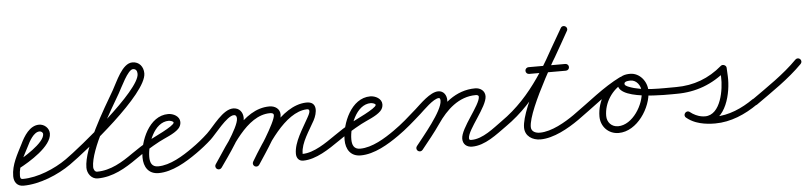

<svg xmlns="http://www.w3.org/2000/svg" viewBox="-46 -761 4192 993"><g transform="rotate(-5 2050.5 -264.5)"><path d="M7.1 -73.9C11.6 -65.4 22.2 -62.1 30.7 -66.6C82.5 -93.9 202.1 -165.1 202.1 -231.5C202.1 -259.6 177.6 -281.9 150 -281.9C101 -281.9 69.8 -229.2 51.2 -190.6C51.2 -190.6 51.3 -190.7 51.3 -190.7C51.3 -190.8 51.4 -190.9 51.4 -190.9C25.5 -139.7 -6.2 -87.1 -6.2 -28.1C-6.2 2.2 10 25.4 42.3 25.4C126.9 25.4 224.3 -15 292.1 -62.7C300 -68.2 301.9 -79.2 296.3 -87.1C290.8 -95 279.8 -96.9 271.9 -91.3C271.9 -91.3 271.9 -91.3 271.9 -91.3C210.1 -47.8 119.6 -9.6 42.3 -9.6C30.1 -9.6 28.8 -17.1 28.8 -28.1C28.8 -80.6 59.5 -129.4 82.6 -175.1C82.6 -175.1 82.7 -175.2 82.7 -175.3C82.7 -175.3 82.8 -175.4 82.8 -175.4C94.2 -199.1 118.5 -246.9 150 -246.9C158.3 -246.9 167.1 -240.2 167.1 -231.5C167.1 -185.4 50.8 -116.8 14.4 -97.6C5.8 -93.1 2.6 -82.5 7.1 -73.9Z M292 -62.7C292 -62.7 292 -62.7 292 -62.7C380.5 -124.6 715.8 -392.5 715.8 -499.1C715.8 -533.3 694.6 -560.7 659 -560.7C605.6 -560.7 569.8 -467.6 544.9 -424.8C491.5 -333 374.8 -141.1 374.8 -38.6C374.8 -8.9 396.2 21.5 428 21.5C507 21.5 574.4 -18.5 637.1 -62.7C645 -68.3 646.9 -79.2 641.3 -87.1C635.7 -95 624.8 -96.9 616.9 -91.3C560.6 -51.6 499.2 -13.5 428 -13.5C416.1 -13.5 409.8 -28.7 409.8 -38.6C409.8 -131.5 526 -322.7 575.1 -407.2C591.6 -435.5 632.2 -525.7 659 -525.7C675.1 -525.7 680.8 -513.9 680.8 -499.1C680.8 -413.4 347.3 -144.1 272 -91.3C264 -85.8 262.1 -74.9 267.7 -67C273.2 -59 284.1 -57.1 292 -62.7Z M637 -62.6C637 -62.6 637 -62.6 637 -62.6C677.3 -90.8 719 -116.8 762.3 -140C793.7 -156.8 839.9 -172.3 865.1 -197.6C874.4 -207.1 879.5 -218.7 879.5 -232C879.5 -262.1 846.3 -278.5 820 -278.5C720.8 -278.5 668.5 -149.9 668.5 -66C668.5 -17.5 692 21.5 745 21.5C816.1 21.5 890.1 -23.3 946.1 -62.7C954 -68.3 955.9 -79.2 950.3 -87.1C944.7 -95 933.8 -96.9 925.9 -91.3C876.5 -56.5 808.1 -13.5 745 -13.5C712.1 -13.5 703.5 -36.9 703.5 -66C703.5 -129 742.7 -243.5 820 -243.5C825.2 -243.5 844.5 -239.6 844.5 -232C844.5 -214.1 728.7 -161.7 711.9 -152C679.4 -133.2 647.8 -112.8 617 -91.4C609.1 -85.8 607.1 -74.9 612.6 -67C618.2 -59.1 629.1 -57.1 637 -62.6Z M921.6 -67C927.2 -59.1 938.1 -57.1 946 -62.6C974.9 -82.8 1002.5 -104.6 1028.5 -128.4C1053.8 -151.5 1122.3 -243.1 1157.6 -243.1C1169.6 -243.1 1172.7 -235 1172.7 -224C1172.7 -178.5 1071.4 -39.3 1042.6 2C1037.1 9.9 1039.1 20.8 1047 26.4C1054.9 31.9 1065.8 29.9 1071.4 22C1071.4 22 1071.4 22 1071.4 22C1106.3 -28.2 1207.7 -165.5 1207.7 -224C1207.7 -254.3 1189.4 -278.1 1157.6 -278.1C1103.4 -278.1 1048.2 -194.7 1011.9 -160.7C985 -135.5 956.2 -112.4 926 -91.4C918.1 -85.8 916.1 -74.9 921.6 -67ZM1071.4 22C1071.4 22 1071.4 22 1071.4 22C1134.3 -68.3 1221.9 -237.1 1345.1 -237.1C1353.4 -237.1 1364.3 -235.4 1364.3 -225.1C1364.3 -189.2 1262.7 -34.5 1237.3 4.4C1232.1 12.5 1234.3 23.4 1242.4 28.7C1250.5 33.9 1261.4 31.7 1266.7 23.6C1299.9 -27.3 1399.3 -170.2 1399.3 -225.1C1399.3 -255.9 1373.4 -272.1 1345.1 -272.1C1204.3 -272.1 1113.7 -100 1042.6 2C1037.1 9.9 1039.1 20.8 1047 26.4C1054.9 31.9 1065.8 29.9 1071.4 22ZM1242.7 29.6C1251 34.5 1261.7 31.8 1266.7 23.5C1318.1 -62.7 1421.2 -236.3 1536.6 -240.4C1562.4 -241.3 1541.9 -207.7 1535.8 -196.3C1507.1 -142.9 1460.4 -77.3 1460.4 -16.1C1460.4 5.1 1472.2 22.5 1495 22.5C1562.5 22.5 1632.6 -25.9 1685.9 -62.6C1693.9 -68.1 1695.9 -79 1690.4 -86.9C1684.9 -94.9 1674 -96.9 1666.1 -91.4C1619.8 -59.6 1554 -12.5 1495 -12.5C1494.9 -12.5 1495.4 -13.8 1495.4 -16.1C1495.4 -69.7 1541.2 -132.3 1566.6 -179.7C1586.8 -217.2 1597.9 -277.6 1535.4 -275.4C1403.4 -270.7 1296 -94 1236.6 5.6C1231.7 13.9 1234.4 24.6 1242.7 29.6Z M1686 -62.6C1686 -62.6 1686 -62.6 1686 -62.6C1726.3 -90.8 1768 -116.8 1811.3 -140C1842.7 -156.8 1888.9 -172.3 1914.1 -197.6C1923.4 -207.1 1928.5 -218.7 1928.5 -232C1928.5 -262.1 1895.3 -278.5 1869 -278.5C1769.8 -278.5 1717.5 -149.9 1717.5 -66C1717.5 -17.5 1741 21.5 1794 21.5C1865.1 21.5 1939.1 -23.3 1995.1 -62.7C2003 -68.3 2004.9 -79.2 1999.3 -87.1C1993.7 -95 1982.8 -96.9 1974.9 -91.3C1925.5 -56.5 1857.1 -13.5 1794 -13.5C1761.1 -13.5 1752.5 -36.9 1752.5 -66C1752.5 -129 1791.7 -243.5 1869 -243.5C1874.2 -243.5 1893.5 -239.6 1893.5 -232C1893.5 -214.1 1777.7 -161.7 1760.9 -152C1728.4 -133.2 1696.8 -112.8 1666 -91.4C1658.1 -85.8 1656.1 -74.9 1661.6 -67C1667.2 -59.1 1678.1 -57.1 1686 -62.6Z M1970.6 -67C1976.1 -59.1 1987 -57.1 1995 -62.6C2039.2 -93.3 2079.5 -129.3 2119.6 -165C2139.5 -182.7 2193.6 -238.8 2221.7 -238.8C2228.9 -238.8 2229.6 -229.9 2229.6 -224.4C2229.6 -171.2 2123.3 -47.2 2087.2 -0.7C2081.3 6.9 2082.6 17.9 2090.3 23.8C2097.9 29.7 2108.9 28.4 2114.8 20.7C2157.6 -34.3 2264.6 -157.5 2264.6 -224.4C2264.6 -250.1 2249.8 -273.8 2221.7 -273.8C2179.4 -273.8 2125.9 -217.5 2096.4 -191.2C2057.3 -156.4 2018.1 -121.2 1975 -91.4C1967.1 -85.9 1965.1 -75 1970.6 -67ZM2114.7 20.9C2114.7 20.9 2114.7 20.9 2114.7 20.9C2147.9 -20.8 2182.3 -62.1 2212.4 -106.1C2259.6 -175 2324.6 -237.5 2413.2 -237.5C2420 -237.5 2428.6 -235.7 2428.6 -227.5C2428.6 -184.6 2324.2 -73.1 2324.2 -18.6C2324.2 10.2 2344 26.5 2372 26.5C2439.7 26.5 2502.2 -25.2 2555.1 -62.7C2563 -68.3 2564.9 -79.2 2559.3 -87.1C2553.7 -95 2542.8 -96.9 2534.9 -91.3C2488.9 -58.6 2430.5 -8.5 2372 -8.5C2363.1 -8.5 2359.2 -9.5 2359.2 -18.6C2359.2 -62.4 2463.6 -173.5 2463.6 -227.5C2463.6 -256 2439.8 -272.5 2413.2 -272.5C2312.4 -272.5 2237.5 -204.8 2183.6 -125.9C2153.9 -82.5 2120 -42 2087.3 -0.9C2081.3 6.6 2082.5 17.7 2090.1 23.7C2097.6 29.7 2108.7 28.5 2114.7 20.9Z M2555 -62.6C2555 -62.6 2555 -62.6 2555 -62.6C2725.5 -181.6 2812.1 -350.4 2912.2 -527.4C2918 -537.5 2913.2 -546.9 2905.6 -551.2C2898 -555.5 2887.5 -554.8 2881.8 -544.6C2828.8 -450.9 2647.7 -154.4 2647.7 -48.3C2647.7 -3.4 2686.1 20.1 2727.3 20.1C2796.1 20.1 2874.4 -24.4 2929 -62.7C2937 -68.2 2938.9 -79.1 2933.3 -87C2927.8 -95 2916.9 -96.9 2909 -91.3C2909 -91.3 2909 -91.3 2909 -91.3C2860.8 -57.6 2788.3 -14.9 2727.3 -14.9C2705.9 -14.9 2682.7 -23.5 2682.7 -48.3C2682.7 -142.8 2864.3 -442.7 2912.2 -527.4C2918 -537.5 2913.2 -546.9 2905.6 -551.2C2898 -555.5 2887.5 -554.8 2881.8 -544.6C2784.5 -372.7 2700.6 -206.9 2535 -91.4C2527.1 -85.8 2525.1 -74.9 2530.6 -67C2536.2 -59.1 2547.1 -57.1 2555 -62.6ZM2698 -322.5C2698 -322.5 2698 -322.5 2698 -322.5C2761.7 -322.5 2825.3 -322.5 2889 -322.5C2898.7 -322.5 2906.5 -330.3 2906.5 -340C2906.5 -349.7 2898.7 -357.5 2889 -357.5C2889 -357.5 2889 -357.5 2889 -357.5C2825.3 -357.5 2761.7 -357.5 2698 -357.5C2688.3 -357.5 2680.5 -349.7 2680.5 -340C2680.5 -330.3 2688.3 -322.5 2698 -322.5Z M2904.6 -67C2910.2 -59.1 2921.1 -57.1 2929 -62.6C3010.5 -119.5 3092 -190.2 3181.1 -233.7C3189.7 -238 3193.3 -248.5 3189.1 -257.2C3184.9 -265.8 3174.4 -269.4 3165.7 -265.2C3165.7 -265.2 3165.7 -265.2 3165.7 -265.2C3074.8 -220.8 2992.1 -149.3 2909 -91.4C2901.1 -85.8 2899.1 -74.9 2904.6 -67ZM3166 -265.3C3166 -265.3 3166 -265.3 3166 -265.3C3092.2 -231.2 3041.2 -152.5 3041.2 -71.2C3041.2 -18.8 3080.3 22.2 3133.2 22.2C3229.4 22.2 3305.1 -95.1 3305.1 -182.5C3305.1 -230.5 3267.9 -277.5 3218 -277.5C3192.3 -277.5 3162.1 -271.2 3152.5 -243.8C3152.5 -243.8 3152.5 -243.8 3152.5 -243.8C3152.5 -243.9 3152.5 -243.9 3152.5 -243.9C3116.4 -142.8 3406.2 -153.5 3450 -153.5C3459.6 -153.5 3467.5 -161.3 3467.5 -171C3467.5 -180.6 3459.7 -188.5 3450 -188.5C3375.8 -188.6 3274.1 -183.1 3204.2 -211.9C3196.2 -215.2 3181.5 -221 3185.5 -232.1C3185.5 -232.1 3185.5 -232.1 3185.5 -232.2C3185.5 -232.2 3185.5 -232.2 3185.5 -232.2C3189 -242.1 3209.6 -242.5 3218 -242.5C3248.4 -242.5 3270.1 -211.2 3270.1 -182.5C3270.1 -114.8 3209.4 -12.8 3133.2 -12.8C3099.6 -12.8 3076.2 -38 3076.2 -71.2C3076.2 -138.9 3119.3 -205.1 3180.7 -233.6C3189.5 -237.7 3193.3 -248.1 3189.2 -256.8C3185.2 -265.6 3174.8 -269.4 3166 -265.3Z M3432.5 -171C3432.5 -161.3 3440.3 -153.5 3450 -153.5C3549.5 -153.5 3637.2 -186.5 3712.4 -251.2C3717.4 -255.5 3710 -261.8 3701.4 -265.5C3692.9 -269.2 3683.2 -270.1 3683.5 -263.6C3684.3 -248.8 3685 -234 3685.8 -219.1C3685.8 -219.1 3685.8 -219.1 3685.8 -219.2C3685.8 -219.2 3685.8 -219.2 3685.8 -219.2C3688.6 -158.9 3668.4 -24.6 3585.8 -24.6C3558.2 -24.6 3530.3 -36.1 3509.1 -53.5C3500.1 -60.9 3490.1 -57.9 3484.5 -51.1C3478.9 -44.4 3477.9 -33.9 3486.9 -26.5C3528.1 7.5 3582.7 16.7 3634.8 16.7C3715.7 16.7 3792.8 -17 3858 -62.7C3866 -68.2 3867.9 -79.1 3862.3 -87C3856.8 -95 3845.9 -96.9 3838 -91.3C3838 -91.3 3838 -91.3 3838 -91.3C3778.6 -49.8 3708.4 -18.3 3634.8 -18.3C3591.2 -18.3 3543.8 -24.9 3509.1 -53.5C3500.1 -60.9 3490.1 -57.9 3484.5 -51.1C3478.9 -44.4 3477.9 -33.9 3486.9 -26.5C3514.3 -3.9 3550.1 10.4 3585.8 10.4C3693.4 10.4 3724.6 -137.7 3720.7 -220.8C3720.7 -220.8 3720.7 -220.9 3720.7 -220.9C3720.7 -220.9 3720.7 -220.9 3720.7 -220.9C3720 -235.7 3719.2 -250.5 3718.5 -265.4C3718.1 -271.9 3713.4 -277.1 3707.5 -279.6C3701.6 -282.2 3694.5 -282 3689.6 -277.7C3620.7 -218.5 3541.1 -188.5 3450 -188.5C3440.3 -188.5 3432.5 -180.7 3432.5 -171Z M3833.7 -65.5C3839.3 -57.6 3850.3 -55.8 3858.1 -61.4C3941.2 -120.4 4029.9 -179 4101.5 -251.7C4108.3 -258.6 4108.2 -269.7 4101.3 -276.5C4094.4 -283.3 4083.3 -283.2 4076.5 -276.3C4006.4 -205 3919.2 -147.7 3837.9 -89.9C3830 -84.3 3828.1 -73.4 3833.7 -65.5Z"/></g></svg>

Font: FRB American Cursive Guidelines
Style: Italic
Weight: 400
Italic angle: -25°
Version: Version 2.0;Modular Font Editor K font №1